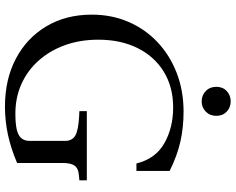

<svg xmlns="http://www.w3.org/2000/svg" viewBox="-108 -832 950 774"><g transform="rotate(90 367.0 -445.0)"><path d="M430 -710Q493 -710 549.5 -697.5Q606 -685 669 -654V-520H639Q620 -597 557.5 -632.5Q495 -668 413 -668Q331 -668 269.5 -630.5Q208 -593 174 -525Q140 -457 140 -366Q140 -293 162 -232Q184 -171 224 -126Q264 -81 318.5 -56.5Q373 -32 438 -32Q478 -32 502 -37.5Q526 -43 537 -56Q548 -69 548 -89V-232Q548 -261 526.5 -273.5Q505 -286 449 -289L428 -290V-320H707V-290L686 -288Q659 -286 648 -271Q637 -256 637 -222V-39Q579 -14 523 -2Q467 10 410 10Q300 10 216.5 -34Q133 -78 86 -157Q39 -236 39 -340Q39 -420 68 -487.5Q97 -555 150 -605Q203 -655 274.5 -682.5Q346 -710 430 -710ZM389 -783Q364 -783 347 -799.5Q330 -816 330 -842Q330 -868 347 -884Q364 -900 389 -900Q413 -900 430 -884Q447 -868 447 -842Q447 -816 430 -799.5Q413 -783 389 -783Z"/></g></svg>

Font: Hedvig Letters Serif 24pt 24pt
Style: Regular
Weight: 400
Version: Version 1.000